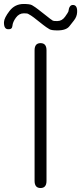

<svg xmlns="http://www.w3.org/2000/svg" viewBox="-68 -946 408 966"><path d="M136 0Q106 0 106 -36V-693Q106 -729 136 -729Q166 -729 166 -693V-36Q166 0 136 0ZM221 -793Q191 -793 181 -799Q164 -809 149 -821L102 -858Q89 -868 74 -876Q70 -879 52 -879Q28 -879 12 -857Q-4 -835 -5.5 -816Q-7 -797 -28 -799Q-49 -800 -48 -835Q-47 -856 -20 -891Q7 -926 51 -926Q82 -926 93 -920Q110 -910 125 -898L171 -862Q184 -851 198 -842Q202 -840 220 -840Q244 -840 259.5 -862Q275 -884 276 -888Q280 -923 301 -921Q322 -919 320 -884Q319 -862 304 -843Q293 -829 282 -815Q266 -793 221 -793Z"/></svg>

Font: Resource Han Rounded KR Light
Style: Regular
Weight: 300
Designer: Cyano Hao (round all glyphs); Ryoko NISHIZUKA 西塚涼子 (kana, bopomofo & ideographs); Paul D. Hunt (Latin, Greek & Cyrillic)
Foundry: Cyano Hao
Version: 0.990